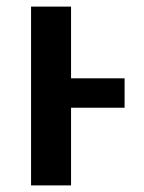

<svg xmlns="http://www.w3.org/2000/svg" viewBox="-20 -561 437 581"><path d="M195 -541V-324H357V-235H195V0H74V-541Z"/></svg>

Font: Noto Sans Display Medium
Style: Regular
Weight: 500
Designer: Monotype Design Team
Foundry: Monotype Imaging Inc.
Version: Version 1.900